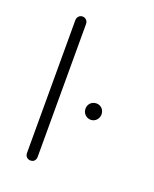

<svg xmlns="http://www.w3.org/2000/svg" viewBox="-96 -516 461 574"><g transform="rotate(20 134.5 -229.0)"><path d="M222 -202C222 -217 211 -228 197 -228C182 -228 171 -217 171 -202C171 -188 182 -176 197 -176C211 -176 222 -188 222 -202ZM69 -458C59 -458 52 -450 52 -440V-17C52 -11 55 -5 61 -2C63 -1 66 0 69 0C72 0 75 -1 78 -2C83 -5 86 -11 86 -17V-440C86 -445 85 -449 81 -453C78 -456 74 -458 69 -458Z"/></g></svg>

Font: LetsTrace
Style: basic
Weight: 500
Version: Version 002.000